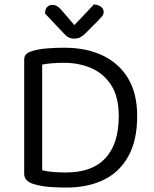

<svg xmlns="http://www.w3.org/2000/svg" viewBox="-20 -834 692 865"><path d="M515 -311Q515 -186 455 -121.5Q395 -57 278 -57Q249 -57 221.5 -59Q194 -61 170 -67V-543Q190 -547 214 -549Q238 -551 269 -551Q337 -551 392.5 -526.5Q448 -502 481.5 -449.5Q515 -397 515 -311ZM598 -311Q598 -414 556.5 -482Q515 -550 441.5 -584.5Q368 -619 270 -619Q231 -619 192 -616Q153 -613 122 -603Q106 -598 97.5 -589.5Q89 -581 89 -565V-51Q89 -18 131 -5Q167 6 207.5 8.5Q248 11 279 11Q376 11 447.5 -24Q519 -59 558.5 -130.5Q598 -202 598 -311ZM315 -721Q332 -739 355 -763Q378 -787 403 -814Q421 -813 434 -804Q447 -795 447 -781Q447 -769 439.5 -760Q432 -751 421 -740L361 -680Q350 -670 339.5 -665Q329 -660 315 -660Q300 -660 288.5 -666Q277 -672 266 -685L183 -773Q183 -792 192 -802Q201 -812 216 -812Q227 -812 237.5 -806Q248 -800 261 -784Z"/></svg>

Font: Baloo Paaji 2
Style: Regular
Weight: 400
Designer: Shuchita Grover, Noopur Datye and Ek Type
Foundry: Ek Type
Version: Version 1.700